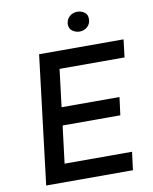

<svg xmlns="http://www.w3.org/2000/svg" viewBox="-98 -995 852 1068"><g transform="rotate(-10 328.0 -461.0)"><path d="M163 -726H640L628 -626H261L235 -414H562L549 -313H223L197 -102H578L565 0H75ZM349 -863Q350 -888 368 -905Q386 -922 413 -922Q434 -922 452.5 -909.5Q471 -897 470 -870Q470 -845 452 -828Q434 -811 407 -811Q387 -811 368 -823.5Q349 -836 349 -863Z"/></g></svg>

Font: Josefin Sans Thin Medium
Style: Italic
Weight: 500
Italic angle: -7°
Version: Version 2.000